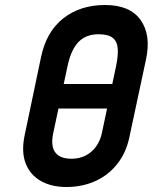

<svg xmlns="http://www.w3.org/2000/svg" viewBox="-20 -737 611 768"><path d="M221 -401 200 -303H422L442 -401ZM144 -508 78 -193Q65 -128 83 -82.5Q101 -37 143.5 -13Q186 11 245 11Q309 11 361 -12.5Q413 -36 448.5 -80.5Q484 -125 497 -186L564 -499Q585 -597 542.5 -657Q500 -717 400 -717Q301 -717 233 -663.5Q165 -610 144 -508ZM193 -205 250 -472Q259 -515 275 -543.5Q291 -572 315.5 -586Q340 -600 374 -600Q413 -600 431 -585.5Q449 -571 451 -542.5Q453 -514 444 -471L388 -207Q382 -176 365 -152Q348 -128 323 -115Q298 -102 266 -102Q233 -102 214.5 -114.5Q196 -127 191 -150Q186 -173 193 -205Z"/></svg>

Font: Advent Pro
Style: Italic
Weight: 400
Italic angle: -12°
Designer: VivaRado, Andreas Kalpakidis
Foundry: VivaRado, Andreas Kalpakidis
Version: Version 3.000